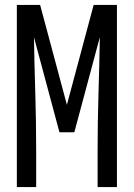

<svg xmlns="http://www.w3.org/2000/svg" viewBox="-20 -755 540 775"><path d="M48 0V-735H142L250 -332L358 -735H452V0H374V-147Q374 -262 377.5 -376.5Q381 -491 383 -605L280 -221H220L117 -605Q119 -491 122.5 -376.5Q126 -262 126 -147V0Z"/></svg>

Font: Iosevka www.saffi
Style: Regular
Weight: 400
Monospace: yes
Designer: Belleve Invis
Foundry: Belleve Invis
Version: Version 22.0.2; ttfautohint (v1.8.3)